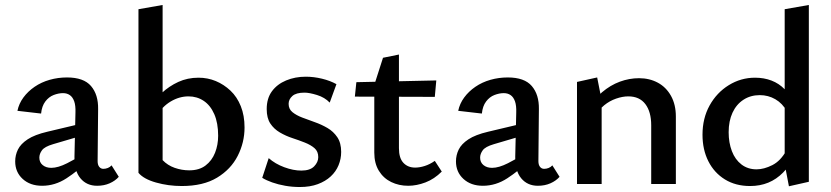

<svg xmlns="http://www.w3.org/2000/svg" viewBox="-20 -739 3336 771"><path d="M370 7Q328 7 303 -23Q278 -53 279 -110L283 -287Q284 -315 278 -332Q272 -349 260.5 -357Q249 -365 233 -365Q215 -365 195.5 -357.5Q176 -350 162 -331.5Q148 -313 145 -283L50 -294Q56 -323 74 -347.5Q92 -372 119 -390.5Q146 -409 179.5 -418.5Q213 -428 249 -428Q316 -428 345.5 -393.5Q375 -359 374 -301L372 -92Q372 -77 378.5 -69Q385 -61 395 -61Q404 -61 413 -64.5Q422 -68 428 -75L457 -29Q443 -13 420.5 -3Q398 7 370 7ZM149 7Q101 7 71 -20.5Q41 -48 41 -91Q41 -116 52 -138.5Q63 -161 91 -179.5Q119 -198 170 -210L334 -249L339 -203L193 -160Q159 -150 148.5 -135.5Q138 -121 138 -106Q138 -87 151.5 -76Q165 -65 186 -65Q213 -65 249.5 -83.5Q286 -102 331 -129L337 -95Q293 -53 247 -23Q201 7 149 7Z M710 8Q656 8 606.5 -6Q557 -20 536 -45L633 -96Q653 -75 681.5 -65Q710 -55 740 -55Q780 -55 805.5 -74.5Q831 -94 843.5 -125.5Q856 -157 856 -194Q856 -245 840.5 -280.5Q825 -316 798 -334Q771 -352 737 -352Q700 -352 665.5 -331.5Q631 -311 608 -272L576 -303Q599 -337 629 -365Q659 -393 696 -410Q733 -427 777 -427Q814 -427 846.5 -413.5Q879 -400 905.5 -375Q932 -350 947 -312.5Q962 -275 962 -227Q962 -167 934.5 -113Q907 -59 851.5 -25.5Q796 8 710 8ZM536 -45V-702L633 -719V-96Z M1184 12Q1154 12 1125.5 7Q1097 2 1073 -6.5Q1049 -15 1033 -25L1059 -104Q1085 -81 1121.5 -67.5Q1158 -54 1190 -54Q1225 -54 1241.5 -71Q1258 -88 1258 -108Q1258 -131 1243 -144Q1228 -157 1204 -166.5Q1180 -176 1154 -184.5Q1128 -193 1104 -207Q1080 -221 1065.5 -243Q1051 -265 1051 -301Q1051 -344 1072 -372.5Q1093 -401 1129 -416Q1165 -431 1208 -431Q1240 -431 1273 -423Q1306 -415 1331 -401L1304 -327Q1284 -348 1253 -357.5Q1222 -367 1203 -367Q1169 -367 1154 -353.5Q1139 -340 1139 -322Q1139 -301 1154.5 -288.5Q1170 -276 1193.5 -267Q1217 -258 1244 -248.5Q1271 -239 1295 -225Q1319 -211 1334.5 -188Q1350 -165 1350 -129Q1350 -101 1339.5 -75.5Q1329 -50 1308 -30.5Q1287 -11 1256 0.5Q1225 12 1184 12Z M1619 7Q1582 7 1551 -8Q1520 -23 1501.5 -53Q1483 -83 1483 -126V-398L1518 -507L1582 -520V-144Q1582 -104 1600 -85Q1618 -66 1647 -66Q1665 -66 1685.5 -72.5Q1706 -79 1726 -93L1754 -50Q1724 -20 1688.5 -6.5Q1653 7 1619 7ZM1726 -350 1405 -351 1411 -409 1732 -416Z M2140 7Q2098 7 2073 -23Q2048 -53 2049 -110L2053 -287Q2054 -315 2048 -332Q2042 -349 2030.5 -357Q2019 -365 2003 -365Q1985 -365 1965.5 -357.5Q1946 -350 1932 -331.5Q1918 -313 1915 -283L1820 -294Q1826 -323 1844 -347.5Q1862 -372 1889 -390.5Q1916 -409 1949.5 -418.5Q1983 -428 2019 -428Q2086 -428 2115.5 -393.5Q2145 -359 2144 -301L2142 -92Q2142 -77 2148.5 -69Q2155 -61 2165 -61Q2174 -61 2183 -64.5Q2192 -68 2198 -75L2227 -29Q2213 -13 2190.5 -3Q2168 7 2140 7ZM1919 7Q1871 7 1841 -20.5Q1811 -48 1811 -91Q1811 -116 1822 -138.5Q1833 -161 1861 -179.5Q1889 -198 1940 -210L2104 -249L2109 -203L1963 -160Q1929 -150 1918.5 -135.5Q1908 -121 1908 -106Q1908 -87 1921.5 -76Q1935 -65 1956 -65Q1983 -65 2019.5 -83.5Q2056 -102 2101 -129L2107 -95Q2063 -53 2017 -23Q1971 7 1919 7Z M2595 0V-236Q2595 -290 2571.5 -321Q2548 -352 2503 -352Q2480 -352 2454 -343Q2428 -334 2406.5 -316.5Q2385 -299 2370 -272L2338 -297Q2364 -340 2397.5 -368.5Q2431 -397 2469 -411Q2507 -425 2546 -425Q2588 -425 2621.5 -407Q2655 -389 2674.5 -354Q2694 -319 2694 -271V0ZM2297 0V-410L2378 -428L2396 -337V0Z M2992 8Q2934 8 2891 -18.5Q2848 -45 2824.5 -91.5Q2801 -138 2801 -198Q2801 -264 2829.5 -315.5Q2858 -367 2906.5 -397Q2955 -427 3012 -427Q3048 -427 3078 -415.5Q3108 -404 3130.5 -381Q3153 -358 3165 -325L3140 -292Q3122 -324 3093.5 -340.5Q3065 -357 3031 -357Q2994 -357 2965.5 -338.5Q2937 -320 2921.5 -286.5Q2906 -253 2906 -208Q2906 -166 2919 -132Q2932 -98 2957.5 -78.5Q2983 -59 3018 -59Q3048 -59 3081.5 -76Q3115 -93 3138 -135L3174 -115Q3152 -74 3125 -46.5Q3098 -19 3065 -5.5Q3032 8 2992 8ZM3148 9 3131 -80V-702L3228 -719V-9Z"/></svg>

Font: Ysabeau SemiBold
Style: Regular
Weight: 600
Designer: Christian Thalmann (Catharsis Fonts)
Version: Version 2.000;gftools[0.9.27.dev2+g8671c4b]